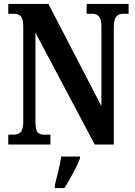

<svg xmlns="http://www.w3.org/2000/svg" viewBox="-20 -734 685 975"><path d="M22 0H236V-50H208C176 -50 160 -58 160 -116V-568L461 0H558V-598C558 -651 577 -664 606 -664H633V-714H420V-664H447C474 -664 495 -653 495 -602V-195L226 -714H22V-664H49C76 -664 98 -656 98 -602V-116C98 -58 77 -50 43 -50H22ZM258 208V221H307C334 178 371 113 386 71V61H291C285 107 268 166 258 208Z"/></svg>

Font: Noto Serif Georgian ExtraCondensed Bold
Style: Regular
Weight: 700
Width: 2
Designer: Monotype Design Team, Akaki Razmadze
Foundry: Google LLC
Version: Version 2.003